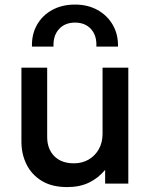

<svg xmlns="http://www.w3.org/2000/svg" viewBox="-20 -784 644 820"><path d="M267.5 15Q201 15 157.8 -11.8Q114.5 -38.5 93 -82.5Q71.5 -126.5 71.5 -178.5V-495H181.5V-199Q181.5 -148 211.8 -117.2Q242 -86.5 295.5 -86.5Q330.5 -86.5 358 -102.2Q385.5 -118 401.8 -146.5Q418 -175 418 -212.5V-495H528V0H429V-58.5Q400 -23.5 360.2 -4.2Q320.5 15 267.5 15ZM116.5 -585Q115 -637.5 138 -678Q161 -718.5 203 -741.5Q245 -764.5 300.5 -764.5Q355 -764.5 396.8 -741.2Q438.5 -718 461.8 -677.5Q485 -637 484 -585H391.5Q394 -631.5 369 -659.5Q344 -687.5 300.5 -687.5Q257 -687.5 231.8 -659.5Q206.5 -631.5 208.5 -585Z"/></svg>

Font: Geologica Cursive
Style: Regular
Weight: 400
Designer: Sindre Bremnes, Frode Helland
Foundry: Monokrom Skriftforlag AS
Version: Version 1.010;gftools[0.9.28]